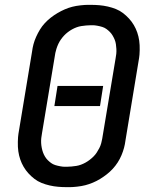

<svg xmlns="http://www.w3.org/2000/svg" viewBox="-20 -763 640 791"><path d="M255 8Q237 8 219.5 6.5Q202 5 184.5 1Q167 -3 151 -9.5Q135 -16 122 -26Q109 -36 97.5 -48.5Q86 -61 77.5 -75.5Q69 -90 63.5 -106Q58 -122 55.5 -139.5Q53 -157 53.5 -178.5Q54 -200 56 -212L112 -550Q114 -566 118 -581Q122 -596 129 -611.5Q136 -627 144.5 -641Q153 -655 164.5 -667.5Q176 -680 189.5 -690.5Q203 -701 217.5 -709.5Q232 -718 247 -724.5Q262 -731 277.5 -735Q293 -739 311.5 -741Q330 -743 341 -743H354Q372 -743 389.5 -741.5Q407 -740 424.5 -736Q442 -732 458 -725.5Q474 -719 487 -709Q500 -699 511.5 -686.5Q523 -674 531.5 -659.5Q540 -645 545.5 -629Q551 -613 553.5 -595.5Q556 -578 555.5 -556.5Q555 -535 553 -524L497 -185Q495 -169 491 -154Q487 -139 480.5 -123.5Q474 -108 465 -94Q456 -80 444.5 -67.5Q433 -55 419.5 -44.5Q406 -34 392 -25.5Q378 -17 362.5 -10.5Q347 -4 331.5 0Q316 4 297.5 6Q279 8 269 8ZM246 -76H255Q264 -76 274.5 -77Q285 -78 294.5 -79.5Q304 -81 313.5 -84.5Q323 -88 332 -93Q341 -98 349.5 -104.5Q358 -111 365.5 -118.5Q373 -126 378.5 -134.5Q384 -143 389 -152.5Q394 -162 397 -173Q400 -184 401 -191L456 -521Q458 -531 459 -541Q460 -551 459.5 -561Q459 -571 457.5 -581Q456 -591 452.5 -599.5Q449 -608 444 -616.5Q439 -625 432.5 -631.5Q426 -638 418.5 -643.5Q411 -649 401.5 -652Q392 -655 381 -657Q370 -659 363 -659H354Q345 -659 334.5 -658Q324 -657 314.5 -655.5Q305 -654 295.5 -650.5Q286 -647 277 -642Q268 -637 259.5 -630.5Q251 -624 244 -616.5Q237 -609 231 -600.5Q225 -592 220.5 -582.5Q216 -573 212.5 -562Q209 -551 208 -545L153 -214Q151 -204 150 -194Q149 -184 149.5 -174Q150 -164 152 -154Q154 -144 157 -135.5Q160 -127 165 -118.5Q170 -110 176.5 -103.5Q183 -97 190.5 -91.5Q198 -86 207.5 -83Q217 -80 228 -78Q239 -76 246 -76ZM204 -326 217 -409H405L392 -326Z"/></svg>

Font: Iosevka Aile Medium Oblique
Style: Regular
Weight: 500
Italic angle: -9°
Designer: Belleve Invis
Foundry: Belleve Invis
Version: Version 31.1.0; ttfautohint (v1.8.4)